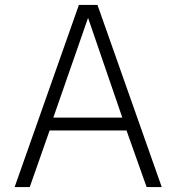

<svg xmlns="http://www.w3.org/2000/svg" viewBox="-20 -754 711 774"><path d="M298 -734H373L632 0H571L490 -228H180L100 0H39ZM473 -280 335 -682 195 -280Z"/></svg>

Font: Exo Light
Style: Regular
Weight: 300
Designer: Natanael Gama
Foundry: Natanael Gama
Version: Version 1.500; ttfautohint (v1.6)